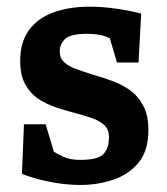

<svg xmlns="http://www.w3.org/2000/svg" viewBox="-20 -529 490 564"><path d="M217.4 14.3Q180.6 14.3 144.8 8.4Q108.9 2.4 82 -5.5Q55.1 -13.4 44.5 -18.8L50.4 -164H114L138.3 -83.4Q146 -78.1 165.7 -68.7Q185.4 -59.3 215.7 -59.3Q266.6 -59.3 283.3 -75.9Q300.1 -92.4 300.1 -126.1Q300.1 -148.7 286.4 -161.5Q272.6 -174.2 249.6 -182.2Q226.5 -190.1 199.6 -197.3Q171.9 -204.3 143.9 -213.7Q115.9 -223.1 92.2 -239Q68.4 -255 53.8 -281.8Q39.3 -308.5 39.3 -350.3Q39.3 -404.9 64.8 -440.1Q90.4 -475.4 136.4 -492.3Q182.4 -509.3 243 -509.3Q275 -509.3 306.3 -505.5Q337.5 -501.7 361.7 -496.7Q385.8 -491.8 394.8 -489L386.9 -345.3H323.6L302.7 -416.3Q290.8 -423 273.4 -426.4Q255.9 -429.7 236.4 -429.7Q187 -429.7 171.2 -414.5Q155.4 -399.3 155.4 -377.7Q155.4 -358.4 168.5 -346.3Q181.5 -334.2 203.3 -326.4Q225.2 -318.5 251 -310.3Q278.8 -302.3 308 -291.9Q337.2 -281.5 361.4 -264.4Q385.6 -247.2 400.7 -218.7Q415.9 -190.3 415.9 -146.8Q415.9 -85.6 386.5 -50.6Q357 -15.5 311.2 -0.6Q265.4 14.3 217.4 14.3Z"/></svg>

Font: Faustina Light
Style: Regular
Weight: 300
Designer: Alfonso Garcia
Foundry: http://www.omnibus-type.com
Version: Version 1.200